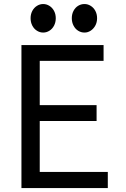

<svg xmlns="http://www.w3.org/2000/svg" viewBox="-20 -956 640 976"><path d="M182 -341V-82H528V0H89V-727H506.5V-646.5H182V-421.5H471V-341ZM135.5 -863.5Q135.5 -884 144.2 -900.5Q153 -917 167.8 -926.2Q182.5 -935.5 199.5 -935.5Q216.5 -935.5 231.2 -926.2Q246 -917 254.8 -900.5Q263.5 -884 263.5 -863.5Q263.5 -842.5 254.8 -825.8Q246 -809 231.2 -799.8Q216.5 -790.5 199.5 -790.5Q182.5 -790.5 167.8 -799.8Q153 -809 144.2 -825.8Q135.5 -842.5 135.5 -863.5ZM345 -863.5Q345 -884.5 353.8 -901Q362.5 -917.5 377.2 -926.5Q392 -935.5 409.5 -935.5Q426.5 -935.5 441.2 -926.2Q456 -917 464.8 -900.5Q473.5 -884 473.5 -863.5Q473.5 -842.5 464.5 -826Q455.5 -809.5 441 -800Q426.5 -790.5 409.5 -790.5Q392 -790.5 377.2 -799.8Q362.5 -809 353.8 -825.8Q345 -842.5 345 -863.5Z"/></svg>

Font: SplineSansMono30
Style: Regular
Weight: 400
Designer: Eben Sorkin, Mirko Velimirovic
Foundry: Sorkin Type
Version: Version 1.000